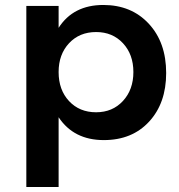

<svg xmlns="http://www.w3.org/2000/svg" viewBox="-20 -559 721 773"><path d="M396 -539Q509 -539 579 -463.5Q649 -388 649 -265Q649 -144 580.5 -69.5Q512 5 398 5Q277 5 216 -87V194H86V-535H216V-447Q275 -539 396 -539ZM367 -107Q433 -107 475 -152.5Q517 -198 517 -269Q517 -340 475 -385Q433 -430 367 -430Q300 -430 258 -385Q216 -340 216 -269Q216 -197 258 -152Q300 -107 367 -107Z"/></svg>

Font: Montserrat arm Medium
Style: Regular
Weight: 500
Designer: Julieta Ulanovsky
Foundry: Julieta Ulanovsky
Version: Version 6.000;PS 006.000;hotconv 1.0.88;makeotf.lib2.5.64775